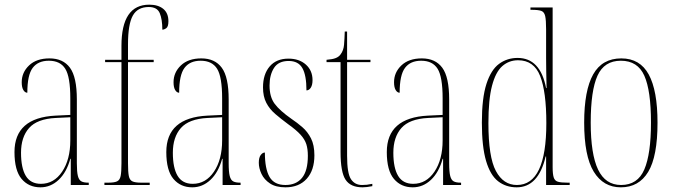

<svg xmlns="http://www.w3.org/2000/svg" viewBox="-20 -792 2883 822"><path d="M153 10Q103 10 72.5 -26Q42 -62 42 -141Q42 -288 218 -297L281 -300V-371Q281 -463 259.5 -497.5Q238 -532 189 -532Q143 -532 120 -501.5Q97 -471 97 -395Q87 -395 80 -406.5Q73 -418 73 -440Q73 -482 104.5 -512Q136 -542 192 -542Q250 -542 279.5 -502Q309 -462 309 -366V-93Q309 -56 313.5 -38.5Q318 -21 328.5 -15.5Q339 -10 358 -10H360V0H283V-112H281Q265 -54 231 -22Q197 10 153 10ZM155 -5Q211 -5 246 -57Q281 -109 281 -191V-290L219 -287Q139 -283 104.5 -244Q70 -205 70 -138Q70 -73 90.5 -39Q111 -5 155 -5Z M427 0V-10H444Q469 -10 481 -15.5Q493 -21 496.5 -38.5Q500 -56 500 -93V-526H430V-536H500V-596Q500 -772 619 -772Q657 -772 679 -754Q701 -736 701 -701Q701 -678 692 -671.5Q683 -665 675 -665Q675 -709 664 -735.5Q653 -762 617 -762Q569 -762 548.5 -725Q528 -688 528 -602V-536H638V-526H528V-93Q528 -56 531.5 -38.5Q535 -21 547 -15.5Q559 -10 584 -10H621V0Z M803 10Q753 10 722.5 -26Q692 -62 692 -141Q692 -288 868 -297L931 -300V-371Q931 -463 909.5 -497.5Q888 -532 839 -532Q793 -532 770 -501.5Q747 -471 747 -395Q737 -395 730 -406.5Q723 -418 723 -440Q723 -482 754.5 -512Q786 -542 842 -542Q900 -542 929.5 -502Q959 -462 959 -366V-93Q959 -56 963.5 -38.5Q968 -21 978.5 -15.5Q989 -10 1008 -10H1010V0H933V-112H931Q915 -54 881 -22Q847 10 803 10ZM805 -5Q861 -5 896 -57Q931 -109 931 -191V-290L869 -287Q789 -283 754.5 -244Q720 -205 720 -138Q720 -73 740.5 -39Q761 -5 805 -5Z M1202 10Q1161 10 1136 -6.5Q1111 -23 1099.5 -47.5Q1088 -72 1088 -95Q1088 -117 1096 -128Q1104 -139 1114 -139Q1114 -69 1134 -34.5Q1154 0 1202 0Q1248 0 1273 -30.5Q1298 -61 1298 -125Q1298 -154 1291.5 -174.5Q1285 -195 1267 -215Q1249 -235 1214 -260Q1183 -283 1158.5 -304Q1134 -325 1120 -352Q1106 -379 1106 -418Q1106 -474 1134.5 -507.5Q1163 -541 1215 -541Q1261 -541 1289.5 -515.5Q1318 -490 1318 -449Q1318 -428 1310.5 -416.5Q1303 -405 1292 -405Q1292 -470 1274.5 -500.5Q1257 -531 1216 -531Q1172 -531 1153 -501Q1134 -471 1134 -426Q1134 -377 1156 -347.5Q1178 -318 1228 -283Q1252 -267 1274.5 -247.5Q1297 -228 1311.5 -199.5Q1326 -171 1326 -127Q1326 -63 1293 -26.5Q1260 10 1202 10Z M1532 10Q1481 10 1459.5 -22.5Q1438 -55 1438 -141V-526H1378V-536Q1404 -538 1417.5 -543.5Q1431 -549 1438 -559Q1451 -576 1453 -601Q1455 -626 1456 -657H1466V-536H1566V-526H1466V-125Q1466 -50 1482.5 -25Q1499 0 1530 0Q1541 0 1550.5 -1Q1560 -2 1574 -5V5Q1549 10 1532 10Z M1747 10Q1697 10 1666.5 -26Q1636 -62 1636 -141Q1636 -288 1812 -297L1875 -300V-371Q1875 -463 1853.5 -497.5Q1832 -532 1783 -532Q1737 -532 1714 -501.5Q1691 -471 1691 -395Q1681 -395 1674 -406.5Q1667 -418 1667 -440Q1667 -482 1698.5 -512Q1730 -542 1786 -542Q1844 -542 1873.5 -502Q1903 -462 1903 -366V-93Q1903 -56 1907.5 -38.5Q1912 -21 1922.5 -15.5Q1933 -10 1952 -10H1954V0H1877V-112H1875Q1859 -54 1825 -22Q1791 10 1747 10ZM1749 -5Q1805 -5 1840 -57Q1875 -109 1875 -191V-290L1813 -287Q1733 -283 1698.5 -244Q1664 -205 1664 -138Q1664 -73 1684.5 -39Q1705 -5 1749 -5Z M2192 10Q2146 10 2112.5 -16Q2079 -42 2061 -103Q2043 -164 2043 -267Q2043 -372 2062.5 -432.5Q2082 -493 2116.5 -518.5Q2151 -544 2196 -544Q2293 -544 2318 -415H2320Q2319 -461 2318.5 -489.5Q2318 -518 2318 -544V-666Q2318 -706 2314 -723.5Q2310 -741 2297 -745.5Q2284 -750 2256 -750H2251V-760H2346V-76Q2346 -47 2350.5 -32.5Q2355 -18 2368.5 -14Q2382 -10 2409 -10H2419V0H2318V-122H2316Q2285 10 2192 10ZM2193 0Q2319 0 2319 -265Q2319 -399 2292.5 -466.5Q2266 -534 2198 -534Q2159 -534 2130.5 -509Q2102 -484 2086.5 -425Q2071 -366 2071 -265Q2071 -120 2103 -60Q2135 0 2193 0Z M2638 10Q2563 10 2522 -57Q2481 -124 2481 -267Q2481 -405 2519.5 -473.5Q2558 -542 2640 -542Q2720 -542 2757.5 -473Q2795 -404 2795 -267Q2795 -122 2755 -56Q2715 10 2638 10ZM2639 0Q2710 0 2738.5 -66.5Q2767 -133 2767 -267Q2767 -404 2738.5 -468Q2710 -532 2638 -532Q2567 -532 2538 -468Q2509 -404 2509 -267Q2509 -132 2540.5 -66Q2572 0 2639 0Z"/></svg>

Font: Noto Serif Display ExtraCondensed Thin
Style: Regular
Weight: 100
Width: 2
Designer: Monotype Design Team
Foundry: Monotype Imaging Inc.
Version: Version 2.009